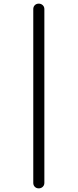

<svg xmlns="http://www.w3.org/2000/svg" viewBox="-20 -802 431 1056"><path d="M193 234Q180 234 171.5 225.5Q163 217 163 204V-752Q163 -765 171.5 -773.5Q180 -782 193 -782Q206 -782 215 -773.5Q224 -765 224 -752V204Q224 217 215 225.5Q206 234 193 234Z"/></svg>

Font: ComfortaaLight
Style: Regular
Weight: 300
Designer: Johan Aakerlund
Foundry: Johan Aakerlund
Version: Version 3.104; ttfautohint (v1.8.1.43-b0c9)